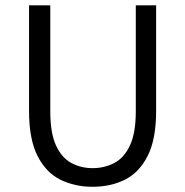

<svg xmlns="http://www.w3.org/2000/svg" viewBox="-20 -697 704 729"><path d="M331.5 12.2Q264.2 12.2 209.5 -14.6Q154.8 -41.5 122.6 -104.7Q90.3 -168 90.3 -275.9V-676.8H170.9V-274.9Q170.9 -192.4 192.4 -145.3Q213.9 -98.1 250.5 -78.4Q287.1 -58.6 331.5 -58.6Q377 -58.6 414.3 -78.4Q451.7 -98.1 473.6 -145.3Q495.6 -192.4 495.6 -274.9V-676.8H572.8V-275.9Q572.8 -168 540.5 -104.7Q508.3 -41.5 453.9 -14.6Q399.4 12.2 331.5 12.2Z"/></svg>

Font: Akatab
Style: Regular
Weight: 400
Designer: SIL Global
Foundry: SIL Global
Version: Version 4.100